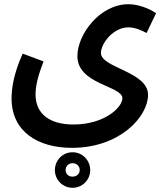

<svg xmlns="http://www.w3.org/2000/svg" viewBox="-20 -661 782 913"><path d="M35 -193C35 -36 159 42 322 42C551 42 684 -107 684 -210C684 -321 460 -338 460 -409C460 -454 518 -531 591 -531C621 -531 656 -516 677 -504L722 -598C692 -620 637 -641 591 -641C455 -641 348 -498 348 -394C348 -259 562 -253 562 -194C562 -151 478 -69 329 -69C218 -69 149 -118 149 -212C149 -253 161 -302 187 -369L88 -406C44 -310 35 -237 35 -193ZM325 232C372 232 409 194 409 148C409 101 372 63 325 63C278 63 241 101 241 148C241 194 278 232 325 232ZM325 179C306 179 292 166 292 148C292 129 306 115 325 115C344 115 359 128 359 148C359 166 344 179 325 179Z"/></svg>

Font: Noto Sans Arabic UI Cn SmBd
Style: Regular
Weight: 600
Width: 3
Designer: Monotype Design Team, Nadine Chahine and Nizar Qandah
Foundry: Monotype Imaging Inc.
Version: Version 2.010